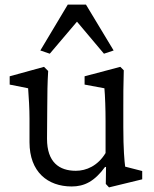

<svg xmlns="http://www.w3.org/2000/svg" viewBox="-20 -800 670 833"><path d="M523 -77C520 -101 515 -151 515 -249V-329C515 -391 515 -424 517 -495L502 -510L347 -469V-433L433 -417C436 -383 438 -326 438 -275V-136C404 -80 354 -59 309 -59C237 -59 184 -96 184 -198L185 -333C185 -391 186 -443 189 -492L171 -510L22 -469V-433L102 -417C105 -374 108 -331 108 -284V-183C108 -54 187 9 291 9C346 9 390 -13 436 -76L440 -75L439 -2L453 13L597 -22V-58ZM155 -581 196 -567 314 -706 431 -567 473 -581 353 -780H274Z"/></svg>

Font: TPK Tissa Web Quiz
Style: Regular
Weight: 400
Designer: Jacques Le Bailly, Suppakit Chalermlarp | Katatrad Co.,Ltd.
Foundry: Jacques Le Bailly, Cadson Demak Co.,Ltd.
Version: Version 5.000;Glyphs 3.1.2 (3151)